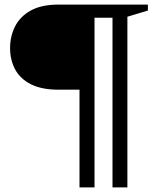

<svg xmlns="http://www.w3.org/2000/svg" viewBox="-20 -695 694 838"><path d="M358 -675V-303.5H236Q162 -303.5 115 -327.2Q68 -351 46 -392.2Q24 -433.5 24 -485.5Q24 -536 45.5 -579.2Q67 -622.5 113.8 -648.8Q160.5 -675 236 -675ZM392.5 123H327V-675H483V-617.5H392.5ZM536 123H471V-675H625.5V-649L536 -622Z"/></svg>

Font: Newsreader 24pt ExtraBold
Style: Regular
Weight: 800
Designer: Hugues Gentile
Foundry: Production Type
Version: Version 1.003